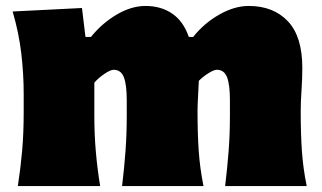

<svg xmlns="http://www.w3.org/2000/svg" viewBox="-20 -625 1081 645"><path d="M736.3 0Q743.7 -61 748 -117.4Q752.4 -173.8 752.4 -236.8V-288.6Q752.4 -340.8 742.7 -365.7Q732.9 -390.6 708.5 -390.6Q698.7 -390.6 680.4 -379.2Q662.1 -367.7 647.9 -353.5Q647 -326.7 645.3 -300.3Q643.6 -273.9 643.6 -250.5Q643.6 -177.2 647.5 -119.1Q651.4 -61 663.6 0H390.1Q397.5 -61 401.6 -117.4Q405.8 -173.8 405.8 -236.8V-288.6Q405.8 -340.8 396 -365.7Q386.2 -390.6 361.8 -390.6Q351.1 -390.6 330.6 -376.7Q310.1 -362.8 296.9 -347.2V-236.8Q296.9 -173.8 301.8 -117.4Q306.6 -61 316.4 0H40Q49.3 -61 54.4 -119.1Q59.6 -177.2 59.6 -250.5V-308.6Q59.6 -377 51.5 -445.6Q43.5 -514.2 22.5 -586.4L255.4 -598.1L267.1 -501H285.6Q323.2 -547.4 372.3 -576.2Q421.4 -605 468.8 -605Q520.5 -605 558.1 -579.6Q595.7 -554.2 614.3 -501H628.9Q666.5 -547.9 717.3 -576.4Q768.1 -605 815.4 -605Q898.4 -605 947 -553.7Q995.6 -502.4 995.6 -397.5Q995.6 -358.9 992.9 -321.3Q990.2 -283.7 990.2 -250.5Q990.2 -177.2 994.1 -119.1Q998 -61 1010.3 0Z"/></svg>

Font: Pinar DS1 Black
Style: Regular
Weight: 900
Designer: Amin Abedi
Version: Version 3.000